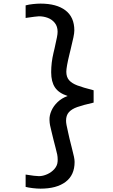

<svg xmlns="http://www.w3.org/2000/svg" viewBox="-20 -868 640 1090"><path d="M125.5 193V123Q180.5 132 201 132Q223.5 132 247.8 121.2Q272 110.5 288.8 91.5Q305.5 72.5 307 49.5Q307.5 46 307.5 38.5Q307.5 23 304.8 9.2Q302 -4.5 295.5 -29Q289 -51.5 283.5 -75.5Q279.5 -95.5 272 -123Q266.5 -144.5 264 -157.5Q261.5 -170.5 261 -187Q260 -212 271.8 -239Q283.5 -266 307 -288.5Q330.5 -311 363 -322.5V-323.5Q313.5 -339.5 292 -371.8Q270.5 -404 270.5 -458Q270.5 -512 283.5 -567L290 -594.5Q299.5 -637 303.2 -655.8Q307 -674.5 307 -687.5Q307 -718 291.2 -737.8Q275.5 -757.5 251.5 -766.5Q227.5 -775.5 201 -775.5Q193 -775.5 175 -773Q157 -770.5 135.5 -767.5L125.5 -766V-837.5Q144 -842.5 168 -845Q192 -847.5 210 -847.5Q301.5 -847.5 351.8 -809Q402 -770.5 402 -695.5Q402 -681 396.8 -655.8Q391.5 -630.5 380.5 -585.5L374.5 -561Q356.5 -487.5 356.5 -460.5Q356.5 -431 372 -413Q387.5 -395 419 -383Q450.5 -371 511.5 -355.5V-285.5Q450 -271.5 418.5 -260.2Q387 -249 371 -231Q355 -213 355 -183Q355 -172 357.8 -157.8Q360.5 -143.5 367 -115L374.5 -81.5Q383 -45 388.5 -25.5Q396.5 5.5 400 22.2Q403.5 39 403.5 51.5Q403.5 126 352.5 164.5Q301.5 203 210 203Q190 203 165.2 200Q140.5 197 125.5 193Z"/></svg>

Font: JuliaMono Medium
Style: Regular
Weight: 500
Monospace: yes
Designer: cormullion
Foundry: corm
Version: Version 0.054; ttfautohint (v1.8.4)